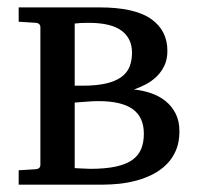

<svg xmlns="http://www.w3.org/2000/svg" viewBox="-20 -502 542 522"><path d="M338.9 -358.9Q338.9 -397.5 310.3 -418.7Q281.7 -439.9 221.2 -439.9Q210.4 -439.9 200.2 -439.5Q189.9 -439 183.1 -438V-269H204.1Q242.7 -269 268.6 -275.1Q294.4 -281.2 310.1 -292.7Q325.7 -304.2 332.3 -320.8Q338.9 -337.4 338.9 -358.9ZM371.1 -138.2Q371.1 -183.6 340.8 -205.3Q310.5 -227.1 247.1 -227.1Q238.8 -227.1 229.5 -226.6Q220.2 -226.1 211.4 -225.3Q202.6 -224.6 195.3 -224.1Q188 -223.6 183.1 -223.1V-44.9Q190.4 -44.9 203.1 -43.9Q215.8 -43 225.1 -43Q266.6 -43 294.7 -49.1Q322.8 -55.2 339.6 -67.1Q356.4 -79.1 363.8 -96.9Q371.1 -114.7 371.1 -138.2ZM467.8 -145Q467.8 -115.2 458.3 -93Q448.7 -70.8 432.4 -54.7Q416 -38.6 394.8 -27.8Q373.5 -17.1 350.6 -11Q327.6 -4.9 304 -2.4Q280.3 0 259.8 0H30.8V-39.1L78.1 -42Q85 -43 87.4 -46.1Q89.8 -49.3 89.8 -53.2V-429.2Q89.8 -432.1 87.4 -435.5Q85 -439 78.1 -439.9L30.8 -442.9V-481.9H250Q345.7 -481.9 390.4 -450.7Q435.1 -419.4 435.1 -363.8Q435.1 -340.8 427 -323.7Q418.9 -306.6 405.8 -293.9Q392.6 -281.2 376.5 -272.7Q360.4 -264.2 344.2 -258.8Q367.7 -256.3 390.1 -248.8Q412.6 -241.2 429.7 -227.5Q446.8 -213.9 457.3 -193.6Q467.8 -173.3 467.8 -145Z"/></svg>

Font: Charis SIL Cyr
Style: Regular
Weight: 400
Foundry: SIL International
Version: Version 5.000